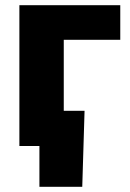

<svg xmlns="http://www.w3.org/2000/svg" viewBox="-20 -559 498 735"><path d="M440.4 -539.1V-406.7H224.1V0H54.2V-539.1ZM130.9 156.2V0H86.4V-134.8H303.7L294.9 156.2Z"/></svg>

Font: Inter 18pt ExtraBold
Style: Regular
Weight: 800
Designer: Rasmus Andersson
Foundry: rsms
Version: Version 4.001;git-66647c0bb